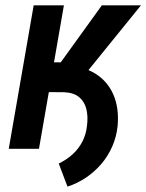

<svg xmlns="http://www.w3.org/2000/svg" viewBox="-20 -548 539 707"><path d="M215.3 -528.3 123.5 0H12.2L104 -528.3ZM499 -528.3 240.2 -209H134.3L137.7 -318.4H203.6L355 -528.3ZM89.8 -209 106.9 -307.6 219.2 -307.1Q285.2 -305.2 330.6 -277.1Q376 -249 397.5 -199.7Q418.9 -150.4 413.1 -84.5Q409.2 -45.4 393.8 -9.8Q378.4 25.9 353.8 54.9Q329.1 84 297.1 105.7Q265.1 127.4 228.5 139.2L196.3 54.2Q225.6 40 247.6 20Q269.5 0 283.2 -26.4Q296.9 -52.7 300.3 -85Q304.7 -118.7 298.1 -146Q291.5 -173.3 271.5 -190.2Q251.5 -207 215.3 -208.5Z"/></svg>

Font: Roboto Condensed Medium
Style: Italic
Weight: 500
Italic angle: -12°
Designer: Christian Robertson
Foundry: Google
Version: Version 3.0; 2020